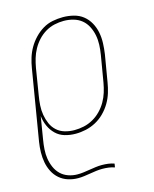

<svg xmlns="http://www.w3.org/2000/svg" viewBox="-113 -614 726 904"><g transform="rotate(-15 250.0 -162.5)"><path d="M155 213Q130 213 106.5 205.5Q83 198 65 182.5Q47 167 36 145.5Q25 124 20.5 100Q16 76 16.5 50.5Q17 25 21 0L78 -343Q82 -368 89.5 -392.5Q97 -417 110 -439.5Q123 -462 141.5 -481.5Q160 -501 182.5 -514.5Q205 -528 230.5 -533Q256 -538 281 -538Q307 -538 333 -531.5Q359 -525 378.5 -509.5Q398 -494 410.5 -471.5Q423 -449 428 -423.5Q433 -398 432 -371Q431 -344 427 -317L405 -187Q401 -162 393.5 -137.5Q386 -113 372.5 -90Q359 -67 339.5 -47.5Q320 -28 296.5 -15.5Q273 -3 248 2.5Q223 8 198 8Q170 8 145 0.5Q120 -7 102 -24.5Q84 -42 73.5 -65.5Q63 -89 60 -115L42 -5Q38 18 36.5 41.5Q35 65 38.5 87Q42 109 51 129.5Q60 150 75.5 165Q91 180 112.5 187.5Q134 195 157 195Q172 195 187 193Q202 191 217.5 188.5Q233 186 248 184Q263 182 278 182Q293 182 308.5 184Q324 186 338 191L335 209Q321 204 306 202Q291 200 275 200Q260 200 245 202Q230 204 215 206.5Q200 209 185 211Q170 213 155 213ZM197 -10Q220 -10 243 -15Q266 -20 287.5 -32Q309 -44 326.5 -62Q344 -80 356 -101Q368 -122 375 -144.5Q382 -167 386 -190L408 -320Q412 -344 413 -368Q414 -392 409.5 -415Q405 -438 394.5 -458.5Q384 -479 367 -493Q350 -507 327 -513.5Q304 -520 280 -520Q258 -520 235 -515Q212 -510 191 -497.5Q170 -485 153.5 -467Q137 -449 125.5 -428Q114 -407 107.5 -385Q101 -363 97 -340L76 -211Q72 -188 70.5 -164Q69 -140 73 -117Q77 -94 86 -73.5Q95 -53 111.5 -38Q128 -23 150.5 -16.5Q173 -10 197 -10Z"/></g></svg>

Font: Iosevka Curly Slab ThObl
Style: Regular
Weight: 100
Italic angle: -9°
Monospace: yes
Designer: Belleve Invis
Foundry: Belleve Invis
Version: Version 11.0.0; ttfautohint (v1.8.3)